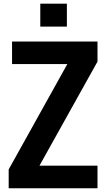

<svg xmlns="http://www.w3.org/2000/svg" viewBox="-20 -1006 573 1026"><path d="M337.4 -986.3H195.3V-863.8H337.4ZM501 -784.2H44.4V-663.6H339.8L26.4 -100.6V0H501V-120.6H190.9L501 -676.8Z"/></svg>

Font: Decalotype SemiBold
Style: Regular
Weight: 600
Designer: Alfredo Marco Pradil
Foundry: Alfredo Marco Pradil
Version: Version 1.0